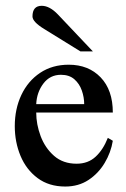

<svg xmlns="http://www.w3.org/2000/svg" viewBox="-20 -645 445 678"><path d="M360.8 -158.2 378.4 -147.9Q371.6 -106.4 349.6 -69.6Q327.6 -32.7 292.5 -9.5Q257.3 13.7 210.4 13.7Q152.8 13.7 112.8 -16.1Q72.8 -45.9 52.5 -94.5Q32.2 -143.1 32.2 -199.7Q32.2 -260.3 55.4 -309.6Q78.6 -358.9 121.6 -387.7Q164.6 -416.5 222.7 -416.5Q292.5 -416.5 335.4 -371.8Q378.4 -327.1 378.4 -247.6H107.9Q107.9 -206.1 123.5 -164.3Q139.2 -122.6 170.9 -94.7Q202.6 -66.9 250.5 -66.9Q291 -66.9 317.6 -91.6Q344.2 -116.2 360.8 -158.2ZM107.9 -277.3H277.3Q277.3 -301.3 269 -325.2Q260.7 -349.1 242.7 -365Q224.6 -380.9 195.3 -380.9Q156.7 -380.9 133.3 -350.1Q109.9 -319.3 107.9 -277.3ZM308.1 -463.4H264.2L136.2 -542.5Q94.7 -567.9 94.7 -586.9Q94.7 -624.5 127.4 -624.5Q155.3 -624.5 184.6 -593.8Z"/></svg>

Font: Scheherazade New Medium
Style: Regular
Weight: 500
Designer: SIL International
Foundry: SIL International
Version: Version 4.000